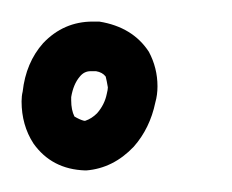

<svg xmlns="http://www.w3.org/2000/svg" viewBox="-20 -775 215 178"><path d="M66 -755Q68 -755 71 -755H72Q103 -750 118 -727Q126 -712 126 -695Q126 -687 124 -680Q119 -656 104 -639Q85 -619 60 -617H59Q28 -618 11 -642Q0 -659 0 -681Q0 -686 1 -690Q4 -717 20 -735Q39 -755 66 -755ZM64 -709Q58 -709 54 -704Q48 -697 46 -685Q46 -683 46 -682Q46 -673 49 -667Q54 -664 58 -663H59Q65 -665 70 -670Q77 -678 79 -688Q80 -692 80 -694Q79 -700 78 -704Q75 -708 69 -709Q67 -709 67 -709Q65 -709 64 -709Z"/></svg>

Font: Santa Chrismast Display
Style: Regular
Weight: 400
Designer: MUHAMMAD YONI
Version: Version 001.000